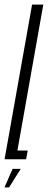

<svg xmlns="http://www.w3.org/2000/svg" viewBox="-56 -695 210 838"><path d="M-36 0H58L65 -38H20L133 -675H84ZM-36.5 123H-16.5L34.5 42H-1Z"/></svg>

Font: Anybody UltraCondensed Light
Style: Italic
Weight: 300
Width: 1
Italic angle: -10°
Version: Version 1.113;gftools[0.9.25]